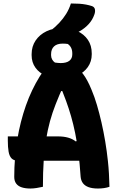

<svg xmlns="http://www.w3.org/2000/svg" viewBox="-20 -1075 690 1105"><path d="M25 -290H314Q346 -290 371.5 -283Q397 -276 416 -261L451 -276V-150H85Q60 -150 47 -163Q34 -176 29.5 -202Q25 -228 25 -265ZM227 0Q209 4 190.5 7Q172 10 155 10Q127 10 106 3.5Q85 -3 73.5 -18Q62 -33 62 -57Q62 -112 66.5 -166Q71 -220 79.5 -272Q88 -324 100.5 -373Q113 -422 129 -467.5Q145 -513 165 -555Q185 -597 208 -634Q231 -671 257 -703Q271 -707 287 -708.5Q303 -710 325 -710Q369 -710 400.5 -696.5Q432 -683 457.5 -650Q483 -617 507 -558Q524 -518 538 -470.5Q552 -423 564 -370.5Q576 -318 585.5 -261.5Q595 -205 601 -148Q605 -112 607 -75Q609 -38 610 0Q596 5 579 7.5Q562 10 544 10Q511 10 489.5 2Q468 -6 457 -21Q446 -36 444 -58Q439 -135 431 -196.5Q423 -258 412.5 -309.5Q402 -361 389 -406Q376 -451 360.5 -493.5Q345 -536 327 -581L368 -551H302L345 -581Q320 -525 300.5 -475.5Q281 -426 267.5 -376.5Q254 -327 245 -271.5Q236 -216 231.5 -150Q227 -84 227 0ZM338 -914Q387 -914 425.5 -896Q464 -878 486 -845.5Q508 -813 508 -768V-762Q508 -721 485.5 -689Q463 -657 423 -639.5Q383 -622 332 -622Q283 -622 244.5 -638.5Q206 -655 184 -685.5Q162 -716 162 -757V-763Q162 -808 185 -842Q208 -876 247.5 -895Q287 -914 338 -914ZM341 -824Q308 -824 291 -808Q274 -792 274 -763V-757Q274 -744 280 -733Q286 -722 296 -715Q304 -714 312.5 -713Q321 -712 329 -712Q362 -712 379 -725Q396 -738 396 -762V-768Q396 -786 389.5 -799.5Q383 -813 370 -822Q363 -823 356 -823.5Q349 -824 341 -824ZM388 -1055Q415 -1055 436.5 -1053.5Q458 -1052 476 -1048.5Q494 -1045 509 -1040Q523 -1035 526 -1022.5Q529 -1010 524 -994Q518 -976 509.5 -962Q501 -948 490.5 -936.5Q480 -925 467 -914.5Q454 -904 438 -895Q420 -885 402.5 -882Q385 -879 357 -879Q341 -879 326 -880.5Q311 -882 297 -885.5Q283 -889 267 -895Q298 -919 321 -943.5Q344 -968 361 -995.5Q378 -1023 388 -1055Z"/></svg>

Font: Recursive Casual ExtraBold
Style: Regular
Weight: 800
Version: Version 1.047